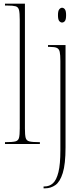

<svg xmlns="http://www.w3.org/2000/svg" viewBox="-20 -780 436 1040"><path d="M316 -658Q308 -658 301 -666Q294 -674 294 -698Q294 -721 301 -729.5Q308 -738 316 -738Q325 -738 331.5 -729.5Q338 -721 338 -698Q338 -674 331.5 -666Q325 -658 316 -658ZM216 240V230H221Q248 230 267 212.5Q286 195 296.5 152.5Q307 110 307 35V-450Q307 -483 303.5 -499Q300 -515 288 -520.5Q276 -526 251 -526H240V-536H335V18Q335 109 320 157Q305 205 280 222.5Q255 240 225 240ZM7 0V-10H10Q47 -10 63 -14Q79 -18 83 -33.5Q87 -49 87 -84V-672Q87 -709 83 -725.5Q79 -742 64.5 -746Q50 -750 20 -750H7V-760H115V-84Q115 -49 119 -33.5Q123 -18 139.5 -14Q156 -10 192 -10H196V0Z"/></svg>

Font: Noto Serif Display ExtraCondensed Thin
Style: Regular
Weight: 100
Width: 2
Designer: Monotype Design Team
Foundry: Monotype Imaging Inc.
Version: Version 2.009